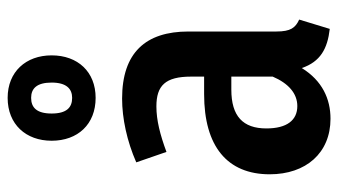

<svg xmlns="http://www.w3.org/2000/svg" viewBox="-216 -676 906 515"><g transform="rotate(-90 237.5 -418.0)"><path d="M233 -615C303 -615 347 -663 347 -733C347 -802 303 -851 233 -851C162 -851 118 -802 118 -733C118 -663 162 -615 233 -615ZM233 -788C258 -788 274 -773 274 -733C274 -693 257 -678 233 -678C207 -678 191 -693 191 -733C191 -773 207 -788 233 -788ZM411 -130V-366C411 -481 354 -544 231 -544C178 -544 117 -531 60 -506L88 -425C134 -442 173 -452 210 -452C266 -452 290 -428 290 -359V-324H243C103 -324 28 -262 28 -148C28 -51 85 15 177 15C230 15 279 -7 313 -62C330 -12 365 7 418 13L443 -69C421 -79 411 -92 411 -130ZM211 -74C173 -74 151 -102 151 -157C151 -220 184 -251 255 -251H290V-140C272 -98 245 -74 211 -74Z"/></g></svg>

Font: Fira Sans Condensed Medium
Style: Regular
Weight: 500
Width: 3
Designer: Carrois Corporate & Edenspiekermann AG
Foundry: Carrois Corporate GbR & Edenspiekermann AG
Version: Version 4.202;PS 004.202;hotconv 1.0.88;makeotf.lib2.5.64775